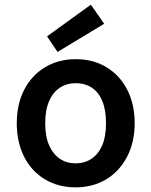

<svg xmlns="http://www.w3.org/2000/svg" viewBox="-20 -792 650 824"><path d="M304 12Q230 12 172.5 -22.5Q115 -57 83.5 -119.5Q52 -182 52 -263Q52 -345 84 -407Q116 -469 173.5 -503.5Q231 -538 305 -538Q380 -538 437 -503.5Q494 -469 526 -407Q558 -345 558 -263Q558 -182 525.5 -119.5Q493 -57 436 -22.5Q379 12 304 12ZM304 -91Q343 -91 372.5 -110.5Q402 -130 418.5 -168Q435 -206 435 -263Q435 -320 419 -358.5Q403 -397 373.5 -416Q344 -435 305 -435Q267 -435 237.5 -416Q208 -397 191 -358.5Q174 -320 174 -263Q174 -206 191 -168Q208 -130 237 -110.5Q266 -91 304 -91ZM227 -569 182 -636 370 -772 427 -690Z"/></svg>

Font: DM Sans 9pt SemiBold
Style: Regular
Weight: 600
Version: Version 4.004;gftools[0.9.30]